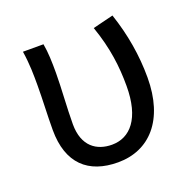

<svg xmlns="http://www.w3.org/2000/svg" viewBox="-106 -663 781 782"><g transform="rotate(-20 284.5 -272.0)"><path d="M278 13C414 13 508 -87 508 -271C508 -367 492 -462 460 -557L371 -535C406 -435 416 -352 416 -268C416 -127 358 -63 279 -63C214 -63 157 -99 157 -196C157 -263 164 -354 164 -416C164 -464 163 -504 156 -543H67C76 -486 76 -438 76 -394C76 -330 72 -266 72 -202C72 -57 149 13 278 13Z"/></g></svg>

Font: Spoqa Han Sans Neo
Style: Regular
Weight: 400
Designer: [Spoqa Han Sans Neo] Dong-huui Kim ___ Younghwa Kang ___ Yujin Lee ___ [Noto Sans] Ryoko NISHIZUKA ____ (kana & ideograp
Foundry: Spoqa (http://www.spoqa-han-sans.com)
Version: Version 1.100;hotconv 1.0.109;makeotfexe 2.5.65596